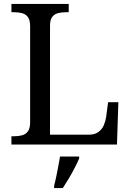

<svg xmlns="http://www.w3.org/2000/svg" viewBox="-20 -734 663 975"><path d="M38 0V-42H51Q74 -42 92.5 -47Q111 -52 122 -67.5Q133 -83 133 -114V-600Q133 -632 122 -647Q111 -662 92.5 -667Q74 -672 51 -672H38V-714H329V-672H316Q294 -672 275.5 -667.5Q257 -663 245.5 -648.5Q234 -634 234 -604V-50H431Q461 -50 479.5 -63.5Q498 -77 507 -98Q516 -119 519 -140L529 -215H581L574 0ZM255 208Q261 186 266 161Q271 136 276 110.5Q281 85 285 61H382V71Q373 92 359 119Q345 146 329 173Q313 200 299 221H255Z"/></svg>

Font: Noto Serif Lao
Style: Regular
Weight: 400
Designer: Monotype Design Team
Foundry: Monotype Imaging Inc.
Version: Version 2.003